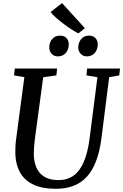

<svg xmlns="http://www.w3.org/2000/svg" viewBox="-20 -1172 772 1202"><path d="M663.5 -689 615 -306Q604 -220.5 580.2 -160.2Q556.5 -100 520.8 -62.5Q485 -25 437.5 -7.5Q390 10 331.5 10Q242 10 186.2 -17.8Q130.5 -45.5 104 -95Q77.5 -144.5 76 -209.5Q76 -228.5 76.5 -248.8Q77 -269 79.5 -290.5L132.5 -689L68 -700L72.5 -743H337.5L333 -700L250.5 -688.5L198 -299.5Q194.5 -272.5 193 -248.8Q191.5 -225 191.5 -205Q192.5 -157.5 208.8 -121.2Q225 -85 258.8 -64.8Q292.5 -44.5 346.5 -44.5Q402 -44.5 441.2 -73.2Q480.5 -102 505.2 -160.2Q530 -218.5 541 -306.5L590 -688.5L521.5 -700L525.5 -743H731.5L726.5 -700ZM340.5 -819Q318 -819 303 -835.8Q288 -852.5 288.5 -877Q289 -908.5 307.8 -928.8Q326.5 -949 355 -949Q382.5 -949 396.8 -933Q411 -917 410.5 -893.5Q410 -861 391.5 -840Q373 -819 340.5 -819ZM522.5 -819Q500 -819 484.8 -835.8Q469.5 -852.5 470 -877Q471 -908.5 489.5 -928.8Q508 -949 536.5 -949Q563.5 -949 578 -933Q592.5 -917 592 -893.5Q591.5 -861 573 -840Q554.5 -819 522.5 -819ZM470.5 -963Q452.5 -972 428 -987.8Q403.5 -1003.5 378 -1022.8Q352.5 -1042 330.8 -1061.2Q309 -1080.5 296.5 -1096.5L368.5 -1152.5L511.5 -995.5Z"/></svg>

Font: Merriweather 28pt Medium
Style: Italic
Weight: 500
Italic angle: -7.8°
Version: Version 2.101